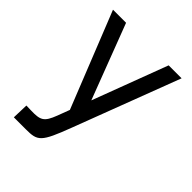

<svg xmlns="http://www.w3.org/2000/svg" viewBox="-218 -627 1027 1027"><g transform="rotate(45 295.5 -113.0)"><path d="M65 278H156C245 278 259 268 323 99L552 -504H454L294 -79L132 -504H33L249 38L223 107C195 180 177 189 104 187L68 186Z"/></g></svg>

Font: Hibana 45 SubMedium
Style: Regular
Weight: 500
Width: 6
Designer: pygmalion
Foundry: ybstudio
Version: Version 2021.007;FEAKit 1.0